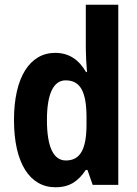

<svg xmlns="http://www.w3.org/2000/svg" viewBox="-20 -780 579 810"><path d="M214 10C275 10 310 -16 342 -63H349L371 0H479V-760H342V-575C342 -549 344 -513 347 -476H343C313 -528 271 -557 213 -557C106 -557 39 -454 39 -274C39 -93 105 10 214 10ZM258 -103C206 -103 178 -159 178 -274C178 -383 205 -441 257 -441C321 -441 345 -390 345 -283V-256C345 -151 319 -103 258 -103Z"/></svg>

Font: Noto Sans Hebrew Condensed
Style: Bold
Weight: 700
Width: 3
Designer: Monotype Design Team
Foundry: Monotype Imaging Inc.
Version: Version 2.004